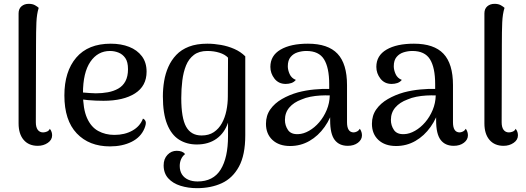

<svg xmlns="http://www.w3.org/2000/svg" viewBox="-20 -751 2745 1002"><path d="M177 10Q130 10 103.5 -21Q77 -52 77 -107V-681Q77 -705 92 -718Q107 -731 130 -731Q150 -731 163 -723.5Q176 -716 182 -710Q172 -679 170 -634Q168 -589 168 -515L167 -113Q167 -87 177 -73.5Q187 -60 205 -60Q215 -60 225.5 -64.5Q236 -69 240 -79Q247 -70 249.5 -61.5Q252 -53 252 -45Q252 -21 229.5 -5.5Q207 10 177 10Z M554 13Q445 13 380.5 -55Q316 -123 316 -253Q316 -378 378 -450.5Q440 -523 558 -523Q612 -523 654 -506.5Q696 -490 720.5 -457.5Q745 -425 745 -377Q745 -302 684.5 -263.5Q624 -225 520 -225Q479 -225 439.5 -228.5Q400 -232 358 -241L360 -275Q385 -271 416 -268Q447 -265 480 -264Q513 -264 543 -269.5Q573 -275 597 -288.5Q621 -302 634.5 -327Q648 -352 648 -390Q648 -428 634 -448Q620 -468 598.5 -476.5Q577 -485 554 -485Q490 -485 451.5 -428.5Q413 -372 413 -264Q413 -183 434 -135.5Q455 -88 492.5 -67.5Q530 -47 577 -47Q631 -47 671 -69.5Q711 -92 726 -132Q736 -128 740 -117Q744 -106 734 -81Q715 -35 667 -11Q619 13 554 13Z M1008 231Q962 231 922 218.5Q882 206 858 179.5Q834 153 834 112Q834 78 854 57Q874 36 902 36Q933 36 946 53Q932 64 925 80Q918 96 918 115Q918 141 929.5 159Q941 177 962 186.5Q983 196 1011 196Q1093 196 1131.5 134Q1170 72 1170 -41Q1170 -55 1170 -74Q1170 -93 1170 -111Q1152 -57 1110 -27Q1068 3 1007 3Q954 3 914 -22.5Q874 -48 852 -103.5Q830 -159 830 -248Q830 -288 836.5 -327.5Q843 -367 858.5 -402Q874 -437 900 -464.5Q926 -492 966 -507.5Q1006 -523 1062 -523Q1097 -523 1133.5 -516.5Q1170 -510 1203 -495.5Q1236 -481 1260 -457V-45Q1260 58 1227 118.5Q1194 179 1137.5 205Q1081 231 1008 231ZM1032 -44Q1070 -44 1096 -61.5Q1122 -79 1138 -108Q1154 -137 1161.5 -173.5Q1169 -210 1169 -248L1170 -450Q1154 -467 1125 -476Q1096 -485 1062 -485Q1019 -485 992 -464.5Q965 -444 951 -409.5Q937 -375 931.5 -331Q926 -287 926 -239Q926 -135 951.5 -89.5Q977 -44 1032 -44Z M1795 10Q1750 10 1726.5 -21Q1703 -52 1703 -122V-202L1723 -194Q1707 -135 1674 -88.5Q1641 -42 1595 -15.5Q1549 11 1494 11Q1436 11 1402 -20.5Q1368 -52 1368 -105Q1368 -148 1390.5 -180Q1413 -212 1451 -234Q1489 -256 1535 -269Q1577 -280 1620 -284Q1663 -288 1698 -287V-312Q1698 -398 1671 -441.5Q1644 -485 1579 -485Q1556 -485 1533.5 -478Q1511 -471 1496.5 -453.5Q1482 -436 1482 -405Q1482 -386 1491.5 -364.5Q1501 -343 1524 -334Q1514 -322 1500 -317.5Q1486 -313 1471 -313Q1434 -313 1412.5 -340.5Q1391 -368 1391 -402Q1391 -461 1444 -492Q1497 -523 1587 -523Q1692 -523 1741.5 -470.5Q1791 -418 1791 -307V-113Q1791 -60 1826 -60Q1833 -60 1842.5 -64.5Q1852 -69 1858 -79Q1864 -70 1866.5 -61.5Q1869 -53 1869 -45Q1869 -22 1848 -6Q1827 10 1795 10ZM1537 -51Q1564 -52 1593 -68.5Q1622 -85 1646 -113Q1670 -141 1685 -177Q1700 -213 1701 -253Q1678 -254 1651.5 -252.5Q1625 -251 1599.5 -246Q1574 -241 1554 -232Q1513 -217 1490 -190Q1467 -163 1467 -125Q1467 -96 1483 -72.5Q1499 -49 1537 -51Z M2348 10Q2303 10 2279.5 -21Q2256 -52 2256 -122V-202L2276 -194Q2260 -135 2227 -88.5Q2194 -42 2148 -15.5Q2102 11 2047 11Q1989 11 1955 -20.5Q1921 -52 1921 -105Q1921 -148 1943.5 -180Q1966 -212 2004 -234Q2042 -256 2088 -269Q2130 -280 2173 -284Q2216 -288 2251 -287V-312Q2251 -398 2224 -441.5Q2197 -485 2132 -485Q2109 -485 2086.5 -478Q2064 -471 2049.5 -453.5Q2035 -436 2035 -405Q2035 -386 2044.5 -364.5Q2054 -343 2077 -334Q2067 -322 2053 -317.5Q2039 -313 2024 -313Q1987 -313 1965.5 -340.5Q1944 -368 1944 -402Q1944 -461 1997 -492Q2050 -523 2140 -523Q2245 -523 2294.5 -470.5Q2344 -418 2344 -307V-113Q2344 -60 2379 -60Q2386 -60 2395.5 -64.5Q2405 -69 2411 -79Q2417 -70 2419.5 -61.5Q2422 -53 2422 -45Q2422 -22 2401 -6Q2380 10 2348 10ZM2090 -51Q2117 -52 2146 -68.5Q2175 -85 2199 -113Q2223 -141 2238 -177Q2253 -213 2254 -253Q2231 -254 2204.5 -252.5Q2178 -251 2152.5 -246Q2127 -241 2107 -232Q2066 -217 2043 -190Q2020 -163 2020 -125Q2020 -96 2036 -72.5Q2052 -49 2090 -51Z M2608 10Q2561 10 2534.5 -21Q2508 -52 2508 -107V-681Q2508 -705 2523 -718Q2538 -731 2561 -731Q2581 -731 2594 -723.5Q2607 -716 2613 -710Q2603 -679 2601 -634Q2599 -589 2599 -515L2598 -113Q2598 -87 2608 -73.5Q2618 -60 2636 -60Q2646 -60 2656.5 -64.5Q2667 -69 2671 -79Q2678 -70 2680.5 -61.5Q2683 -53 2683 -45Q2683 -21 2660.5 -5.5Q2638 10 2608 10Z"/></svg>

Font: Arima Thin Medium
Style: Regular
Weight: 500
Version: Version 1.100